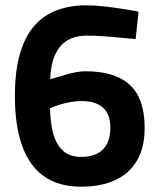

<svg xmlns="http://www.w3.org/2000/svg" viewBox="-20 -691 596 722"><path d="M285 11Q199 11 144 -29Q89 -69 62.5 -145Q36 -221 36 -329Q36 -425 55.5 -490.5Q75 -556 110.5 -595.5Q146 -635 195 -653Q244 -671 303 -671Q334 -671 370.5 -667Q407 -663 442 -657.5Q477 -652 501 -647L490 -544Q469 -546 437.5 -549Q406 -552 372 -554.5Q338 -557 307 -557Q239 -557 205 -514.5Q171 -472 169 -393Q179 -396 194.5 -400.5Q210 -405 228.5 -410.5Q247 -416 266 -419.5Q285 -423 302 -423Q413 -423 468.5 -371.5Q524 -320 524 -210Q524 -136 495 -87Q466 -38 413 -13.5Q360 11 285 11ZM285 -101Q340 -101 367.5 -129.5Q395 -158 395 -210Q395 -262 367 -286.5Q339 -311 288 -311Q267 -311 244 -307Q221 -303 201 -296.5Q181 -290 168 -284Q169 -231 180 -189.5Q191 -148 216.5 -124.5Q242 -101 285 -101Z"/></svg>

Font: Cairo Play
Style: Bold
Weight: 700
Version: Version 3.119